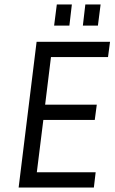

<svg xmlns="http://www.w3.org/2000/svg" viewBox="-20 -835 510 855"><path d="M398 0 406 -68H144L173 -301H402L411 -369H181L207 -581H461L470 -649H143L63 0ZM289 -721 300 -815H233L221 -721ZM416 -721 428 -815H360L349 -721Z"/></svg>

Font: Gamestation Condensed
Style: Italic
Weight: 400
Width: 3
Designer: Jonas Hecksher
Foundry: Jonas Hecksher, Playtypeª, e-types AS
Version: Version 1.003